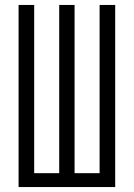

<svg xmlns="http://www.w3.org/2000/svg" viewBox="-20 -755 540 775"><path d="M55 0V-735H118V-56H219V-735H281V-56H382V-735H445V0Z"/></svg>

Font: Iosevka SS01 Light
Style: Regular
Weight: 300
Monospace: yes
Designer: Belleve Invis
Foundry: Belleve Invis
Version: 2.3.3; ttfautohint (v1.8.3)